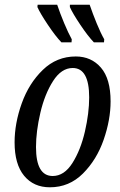

<svg xmlns="http://www.w3.org/2000/svg" viewBox="-20 -786 509 816"><path d="M42 -181Q42 -262 72.5 -347Q103 -432 162 -489Q221 -546 302 -546Q368 -546 409 -498.5Q450 -451 450 -355Q450 -277 420.5 -192Q391 -107 332.5 -48.5Q274 10 192 10Q123 10 82.5 -39Q42 -88 42 -181ZM359 -372Q359 -497 289 -497Q241 -497 205.5 -441.5Q170 -386 151.5 -306.5Q133 -227 133 -161Q133 -38 204 -38Q253 -38 288 -93.5Q323 -149 341 -227.5Q359 -306 359 -372ZM139 -756 140 -766H223Q235 -730 252.5 -688Q270 -646 285 -619L284 -606H241Q216 -632 183.5 -680.5Q151 -729 139 -756ZM277 -756V-766H361Q374 -728 391 -686.5Q408 -645 423 -619L422 -606H379Q354 -632 321.5 -680.5Q289 -729 277 -756Z"/></svg>

Font: Noto Serif Cond
Style: Italic
Weight: 400
Width: 3
Italic angle: -12°
Designer: Monotype Design Team
Foundry: Monotype Imaging Inc.
Version: Version 1.001